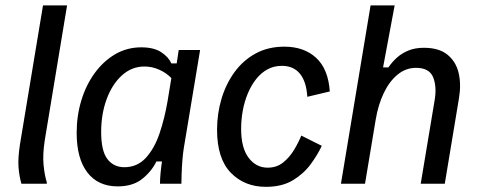

<svg xmlns="http://www.w3.org/2000/svg" viewBox="-20 -687 1790 718"><path d="M60 0Q51.7 -29.2 49.2 -62.5Q46.7 -95.8 55 -149.2L140.8 -666.7H230.8L147.5 -163.3Q139.2 -109.2 142.9 -70.4Q146.7 -31.7 155 -5V0Z M420 10Q346.7 10 306.7 -42.1Q266.7 -94.2 266.7 -190Q266.7 -254.2 284.2 -311.7Q301.7 -369.2 334.2 -413.8Q366.7 -458.3 410.8 -484.2Q455 -510 508.3 -510Q555 -510 582.5 -492.1Q610 -474.2 620.8 -450H640.8L648.3 -500H728.3L667.5 -134.2Q664.2 -114.2 662.1 -87.5Q660 -60.8 659.2 -37.1Q658.3 -13.3 658.3 0H578.3Q578.3 -16.7 580.4 -39.2Q582.5 -61.7 585.8 -83.3H565Q546.7 -45.8 511.7 -17.9Q476.7 10 420 10ZM445 -61.7Q493.3 -61.7 525.4 -96.7Q557.5 -131.7 576.7 -188.3Q595.8 -245 606.7 -309.2L620.8 -395Q602.5 -414.2 575.8 -426.2Q549.2 -438.3 520 -438.3Q472.5 -438.3 435.8 -405Q399.2 -371.7 378.8 -316.2Q358.3 -260.8 358.3 -193.3Q358.3 -122.5 381.7 -92.1Q405 -61.7 445 -61.7Z M974.2 11.7Q894.2 11.7 842.9 -41.2Q791.7 -94.2 791.7 -201.7Q791.7 -260.8 807.9 -316.2Q824.2 -371.7 856.2 -416.2Q888.3 -460.8 935.4 -486.7Q982.5 -512.5 1043.3 -512.5Q1116.7 -512.5 1162.1 -470.8Q1207.5 -429.2 1213.3 -345L1129.2 -325Q1125.8 -381.7 1101.7 -411.2Q1077.5 -440.8 1034.2 -440.8Q1004.2 -440.8 980 -427.5Q955.8 -414.2 937.5 -390.8Q919.2 -367.5 906.7 -337.5Q894.2 -307.5 887.9 -273.3Q881.7 -239.2 881.7 -205Q881.7 -134.2 909.6 -97.1Q937.5 -60 980.8 -60Q1015 -60 1039.2 -79.6Q1063.3 -99.2 1080 -127.1Q1096.7 -155 1106.7 -180L1183.3 -141.7Q1167.5 -107.5 1141.2 -72.1Q1115 -36.7 1074.6 -12.5Q1034.2 11.7 974.2 11.7Z M1255 0 1365.8 -666.7H1455.8L1412.5 -435H1432.5Q1446.7 -455.8 1465 -472.1Q1483.3 -488.3 1507.9 -498.3Q1532.5 -508.3 1565 -508.3Q1621.7 -508.3 1653.3 -482.5Q1685 -456.7 1695 -414.6Q1705 -372.5 1696.7 -321.7L1643.3 0H1553.3L1605 -310Q1614.2 -361.7 1600 -397.5Q1585.8 -433.3 1535.8 -433.3Q1497.5 -433.3 1466.7 -407.9Q1435.8 -382.5 1415 -338.8Q1394.2 -295 1385 -240L1345 0Z"/></svg>

Font: Familjen Grotesk
Style: Italic
Weight: 400
Italic angle: -9.46201°
Designer: Anders Wikstroem, Jonas Baeckman, Matilda Gysing, Kristian Moeller
Foundry: Familjen STHLM AB
Version: Version 2.000